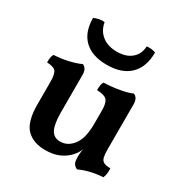

<svg xmlns="http://www.w3.org/2000/svg" viewBox="-167 -835 926 971"><g transform="rotate(30 296.5 -349.0)"><path d="M228 5Q158 5 119 -35Q80 -75 80 -176V-307Q80 -347 70 -364.5Q60 -382 16 -384Q16 -398 17.5 -410Q19 -422 25 -433Q69 -435 111 -445Q153 -455 177 -467Q188 -463 195.5 -451.5Q203 -440 203 -417V-200Q203 -133 219 -101.5Q235 -70 273 -70Q317 -70 347.5 -110Q378 -150 378 -234V-312Q378 -352 365.5 -369.5Q353 -387 305 -389Q305 -403 306.5 -415Q308 -427 314 -438Q364 -440 408 -448Q452 -456 475 -467Q486 -463 493.5 -451.5Q501 -440 501 -417V-133L394 -97Q389 -81 379.5 -67.5Q370 -54 359 -43Q335 -20 303.5 -7.5Q272 5 228 5ZM418 9Q404 3 396.5 -8Q389 -19 389 -49Q389 -63 391.5 -83.5Q394 -104 400 -132L501 -155Q501 -127 505 -110.5Q509 -94 522 -87Q535 -80 561 -80Q562 -66 560.5 -51Q559 -36 553 -23Q521 -22 484 -13.5Q447 -5 418 9ZM464 -700Q464 -615 417 -569.5Q370 -524 283 -524Q197 -524 151 -568Q105 -612 105 -695Q118 -701 134 -704.5Q150 -708 166 -706Q174 -660 207.5 -633.5Q241 -607 294 -607Q347 -607 378.5 -633.5Q410 -660 412 -706Q428 -708 441.5 -706Q455 -704 464 -700Z"/></g></svg>

Font: Vollkorn SemiBold
Style: Regular
Weight: 600
Designer: Friedrich Althausen
Foundry: Friedrich Althausen
Version: Version 5.000